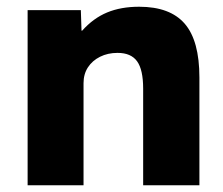

<svg xmlns="http://www.w3.org/2000/svg" viewBox="-20 -550 661 570"><path d="M62 0V-520H220L222 -459H224Q257 -496 298 -513Q339 -530 393 -530Q485 -530 528.5 -479.5Q572 -429 572 -320V0H405V-287Q405 -343 387 -368Q369 -393 329 -393Q300 -393 277 -381.5Q254 -370 241 -350Q228 -330 228 -303V0Z"/></svg>

Font: M PLUS 1 Thin ExtraBold
Style: Regular
Weight: 800
Version: Version 1.001